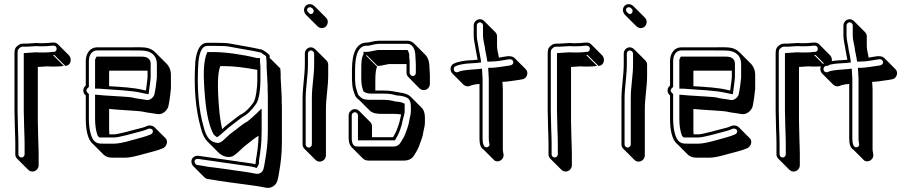

<svg xmlns="http://www.w3.org/2000/svg" viewBox="-20 -711 4409 929"><path d="M137 119C153 119 167 105 167 89V36C167 16 166 -8 165 -36L163 -123V-387L208 -390C217 -389 229 -389 245 -389C261 -389 275 -390 289 -392L236 -445H243L296 -392C325 -394 329 -428 313 -444L260 -497C255 -502 247 -506 238 -505H231C217 -503 201 -502 183 -502C174 -502 165 -502 157 -503L108 -500C86 -500 78 -501 64 -489C50 -477 50 -467 50 -445V-176L52 -88C53 -60 54 -36 54 -17V36C54 44 57 51 63 57L116 110C122 116 129 119 137 119ZM192 -457C175 -457 164 -457 155 -458L95 -454V-176L97 -89C98 -61 99 -37 99 -17V36C99 44 92 51 84 51C76 51 69 44 69 36V-17C69 -36 68 -60 67 -88L65 -176V-445C65 -468 65 -470 74 -478C84 -487 85 -485 108 -485L157 -488C167 -487 174 -487 183 -487C201 -487 218 -488 232 -490H239C258 -491 259 -462 242 -460H235C221 -458 208 -457 192 -457Z M395 -249V-136C395 -87 403 -35 430 -14L483 39C499 51 510 52 532 52H587C607 52 638 45 680 33C707 25 743 18 769 6C785 -1 796 -27 781 -42L728 -95C719 -104 702 -107 688 -100C678 -95 662 -91 641 -86C629 -83 550 -61 534 -61H509C509 -68 508 -75 508 -83V-184L540 -181C577 -178 659 -174 670 -171C678 -169 687 -167 696 -166L717 -163C722 -162 730 -161 742 -159C767 -155 791 -178 795 -198C801 -227 804 -252 807 -282V-348C807 -371 799 -390 785 -404L732 -457C702 -487 674 -482 605 -482H449C416 -482 395 -452 395 -416V-297C379 -284 379 -262 395 -249ZM468 -61H467C466 -62 465 -63 465 -64ZM508 -294V-360C508 -364 508 -367 509 -369H694V-337C694 -332 691 -310 686 -273C681 -274 676 -275 672 -276C627 -287 572 -290 508 -294ZM709 -401C709 -409 708 -417 702 -424C692 -436 677 -437 663 -437H447L443 -429C439 -422 440 -417 440 -413V-282H459C545 -275 615 -274 668 -261C672 -260 678 -259 683 -258L699 -255L701 -271C706 -308 709 -329 709 -337ZM461 -46H534C556 -46 633 -68 645 -71C666 -76 683 -81 695 -87C702 -90 707 -89 712 -87C723 -83 722 -66 710 -61C686 -50 651 -42 623 -34C582 -22 551 -16 534 -16H479C457 -16 452 -17 439 -26C420 -42 410 -88 410 -136V-256L405 -261C391 -273 402 -284 410 -290V-416C410 -447 427 -467 449 -467H605C644 -467 670 -467 682 -465C718 -460 739 -437 739 -401V-336C736 -306 733 -282 727 -254C724 -241 706 -225 691 -227C678 -229 671 -230 667 -231L645 -234C637 -235 629 -237 621 -239C605 -243 525 -246 488 -249L440 -253V-136C440 -105 444 -78 452 -56C456 -49 457 -50 461 -46Z M1338 -335V-355C1338 -364 1337 -372 1336 -380L1283 -433C1296 -444 1256 -467 1247 -471C1174 -487 1172 -485 1094 -500C1080 -503 1055 -504 1017 -504H984C951 -504 932 -474 925 -413C917 -289 926 -181 952 -91C959 -62 970 -40 984 -26L1037 27C1055 45 1090 59 1115 39C1128 31 1155 2 1169 -8C1187 -21 1212 -44 1231 -54C1230 -10 1225 25 1218 64C1217 72 1218 79 1215 84C1212 83 1206 81 1199 80C1118 68 1044 58 955 45L941 43C933 42 925 43 918 48C901 59 904 82 916 94L969 147C973 151 978 154 984 155L998 157C1053 167 1119 175 1178 183L1214 188C1226 190 1236 191 1245 193C1269 198 1283 203 1304 189C1323 176 1325 154 1330 126C1338 80 1344 36 1344 -26V-168C1344 -189 1344 -207 1343 -220V-243ZM1031 -65H1030C1028 -67 1026 -69 1025 -71ZM1055 -86C1049 -114 1043 -148 1040 -188C1031 -293 1033 -361 1046 -391H1070C1109 -391 1167 -384 1225 -373V-322C1225 -291 1219 -236 1207 -216C1187 -187 1166 -167 1145 -157C1135 -152 1098 -121 1080 -108C1071 -101 1063 -94 1055 -86ZM1223 -414 1222 -415H1223ZM1238 -415V-430H1224C1151 -448 1069 -459 1017 -459H983C964 -416 962 -355 972 -240C979 -158 993 -99 1012 -64C1014 -60 1017 -56 1022 -53L1030 -47L1039 -53C1056 -66 1074 -84 1089 -96C1107 -109 1147 -141 1152 -144C1176 -156 1198 -178 1219 -208C1236 -232 1240 -291 1240 -322V-392C1239 -401 1238 -409 1238 -415ZM1276 -221V-79C1276 -18 1270 24 1262 70C1257 100 1255 116 1243 124C1227 134 1221 130 1195 125C1185 123 1175 122 1163 120L1127 115C1098 111 1041 102 1012 99C989 97 970 93 947 89L933 87C923 85 916 67 927 60C930 58 934 57 939 58L953 60C1042 73 1116 83 1197 95C1202 96 1207 97 1210 98L1222 102L1228 92C1235 81 1233 70 1233 66C1241 19 1246 -21 1246 -79V-186L1220 -161C1207 -148 1178 -123 1175 -122C1153 -111 1126 -86 1107 -73C1096 -65 1086 -57 1075 -46C1064 -35 1057 -29 1054 -27C1046 -22 1040 -18 1029 -20C1000 -24 978 -44 966 -95C940 -183 932 -290 940 -412C947 -473 964 -489 984 -489H1017C1055 -489 1079 -488 1091 -485C1169 -470 1172 -472 1242 -457C1246 -455 1248 -453 1249 -452C1254 -447 1265 -442 1267 -440C1268 -430 1270 -419 1270 -408V-388L1275 -296V-272C1276 -260 1276 -242 1276 -221Z M1451 -662C1451 -654 1455 -645 1462 -638L1515 -585C1521 -579 1529 -575 1537 -575C1554 -575 1566 -589 1566 -606C1566 -614 1562 -621 1556 -627L1503 -680C1497 -686 1488 -691 1480 -691C1463 -691 1451 -679 1451 -662ZM1455 -452V-399C1455 -348 1444 -288 1444 -234V-12C1444 -4 1447 3 1453 9L1506 62C1512 68 1519 71 1527 71C1543 71 1557 57 1557 41V-182C1557 -239 1568 -289 1568 -346V-399C1568 -407 1564 -414 1559 -419L1506 -472C1500 -478 1492 -482 1484 -482C1468 -482 1455 -468 1455 -452ZM1470 -452C1470 -460 1477 -467 1484 -467C1492 -467 1500 -459 1500 -452V-399C1500 -344 1489 -294 1489 -235V-12C1489 -4 1482 3 1474 3C1466 3 1459 -4 1459 -12V-234C1459 -286 1470 -346 1470 -399ZM1466 -662C1466 -671 1471 -676 1480 -676C1488 -676 1498 -666 1498 -659C1498 -649 1492 -643 1484 -643C1478 -643 1466 -655 1466 -662Z M1951 -514H1818C1802 -514 1784 -511 1764 -506C1760 -505 1756 -505 1751 -505C1706 -502 1683 -458 1683 -373V-330C1683 -323 1683 -317 1684 -311C1684 -292 1689 -271 1698 -250C1701 -241 1710 -233 1718 -227L1771 -174C1788 -161 1806 -160 1832 -160H1887C1899 -160 1911 -159 1921 -157C1913 -124 1916 -127 1902 -88C1896 -71 1889 -61 1882 -47H1780V-100C1780 -108 1777 -115 1771 -121L1718 -174C1712 -180 1705 -183 1697 -183C1681 -183 1667 -169 1667 -153V-38C1668 -20 1673 -7 1682 2L1735 55C1742 62 1751 66 1763 66H1934C1959 66 1976 56 1986 37C1996 21 2005 6 2012 -16L2017 -30C2020 -39 2026 -54 2027 -65C2029 -80 2036 -100 2036 -118V-141C2036 -163 2031 -179 2020 -190L1967 -243C1956 -254 1939 -260 1916 -263C1886 -268 1871 -273 1834 -273H1796V-277V-320C1796 -356 1799 -379 1805 -388L1752 -441C1753 -443 1754 -444 1754 -445L1807 -392C1825 -392 1837 -397 1861 -401H1947V-358C1947 -350 1951 -343 1956 -338L2009 -284C2015 -278 2023 -275 2031 -275C2047 -275 2060 -289 2060 -305V-347L2058 -384C2058 -411 2051 -433 2037 -447L1984 -500C1975 -509 1964 -514 1951 -514ZM1960 -435V-449C1960 -452 1955 -464 1952 -469H1807C1782 -465 1769 -460 1754 -460H1739V-449C1729 -432 1728 -409 1728 -373V-330C1728 -305 1732 -285 1739 -268C1750 -262 1757 -258 1779 -258H1834C1864 -258 1875 -256 1896 -250C1903 -248 1909 -249 1914 -248C1954 -242 1968 -233 1968 -194V-171C1968 -156 1961 -138 1959 -120C1958 -112 1953 -97 1950 -88L1945 -74C1938 -53 1930 -40 1920 -24C1911 -10 1903 -2 1881 -2H1710C1692 -2 1684 -11 1682 -38V-153C1682 -161 1689 -168 1697 -168C1705 -168 1712 -161 1712 -153V-32H1891C1900 -49 1908 -60 1916 -83C1929 -121 1925 -120 1933 -146C1935 -155 1938 -162 1938 -171V-209L1930 -213C1918 -219 1897 -219 1893 -220C1876 -225 1856 -228 1834 -228H1779C1753 -228 1739 -229 1727 -239C1718 -246 1713 -252 1712 -255C1705 -276 1699 -294 1699 -311V-312C1698 -317 1698 -322 1698 -330V-373C1698 -458 1720 -488 1751 -490C1757 -490 1762 -489 1768 -491C1787 -496 1804 -499 1818 -499H1951C1973 -499 1990 -477 1990 -437L1992 -400V-358C1992 -350 1985 -343 1978 -343C1970 -343 1962 -351 1962 -358V-417C1961 -425 1960 -432 1960 -435Z M2302 -618C2286 -618 2272 -604 2272 -588V-539C2272 -515 2279 -493 2282 -470C2284 -454 2288 -443 2291 -422C2284 -421 2270 -420 2249 -419C2228 -418 2208 -414 2190 -409L2180 -405C2172 -402 2166 -398 2163 -390C2157 -377 2161 -363 2169 -355L2222 -302C2230 -294 2241 -291 2253 -295L2263 -299C2274 -302 2286 -304 2300 -305V-40C2300 -13 2306 5 2320 13L2373 66C2390 75 2406 66 2413 54C2421 40 2413 27 2413 13V-279L2411 -315C2436 -315 2470 -322 2495 -325L2505 -327C2513 -328 2520 -331 2525 -338C2535 -352 2533 -367 2523 -377L2470 -430C2453 -447 2419 -436 2394 -432C2393 -443 2385 -469 2385 -486V-535C2385 -543 2382 -550 2376 -556L2323 -609C2317 -615 2310 -618 2302 -618ZM2302 -603C2310 -603 2317 -596 2317 -588V-539C2317 -518 2325 -491 2326 -483C2328 -461 2333 -447 2336 -426L2338 -413H2351C2387 -413 2413 -420 2442 -424C2449 -425 2454 -424 2458 -421C2468 -413 2464 -397 2450 -395L2440 -393C2413 -390 2380 -383 2358 -383H2342L2345 -332V-40C2345 -18 2351 -13 2347 -6C2343 1 2335 4 2327 0C2322 -3 2315 -13 2315 -40V-332L2312 -379L2296 -377C2269 -374 2232 -374 2205 -366L2195 -362C2181 -358 2172 -371 2177 -384C2178 -387 2178 -388 2185 -391L2195 -395C2212 -400 2231 -403 2250 -404C2271 -405 2285 -406 2293 -407L2308 -409L2306 -424C2303 -446 2299 -458 2297 -472C2294 -497 2287 -518 2287 -539V-588C2287 -596 2294 -603 2302 -603Z M2717 119C2733 119 2747 105 2747 89V36C2747 16 2746 -8 2745 -36L2743 -123V-387L2788 -390C2797 -389 2809 -389 2825 -389C2841 -389 2855 -390 2869 -392L2816 -445H2823L2876 -392C2905 -394 2909 -428 2893 -444L2840 -497C2835 -502 2827 -506 2818 -505H2811C2797 -503 2781 -502 2763 -502C2754 -502 2745 -502 2737 -503L2688 -500C2666 -500 2658 -501 2644 -489C2630 -477 2630 -467 2630 -445V-176L2632 -88C2633 -60 2634 -36 2634 -17V36C2634 44 2637 51 2643 57L2696 110C2702 116 2709 119 2717 119ZM2772 -457C2755 -457 2744 -457 2735 -458L2675 -454V-176L2677 -89C2678 -61 2679 -37 2679 -17V36C2679 44 2672 51 2664 51C2656 51 2649 44 2649 36V-17C2649 -36 2648 -60 2647 -88L2645 -176V-445C2645 -468 2645 -470 2654 -478C2664 -487 2665 -485 2688 -485L2737 -488C2747 -487 2754 -487 2763 -487C2781 -487 2798 -488 2812 -490H2819C2838 -491 2839 -462 2822 -460H2815C2801 -458 2788 -457 2772 -457Z M2994 -662C2994 -654 2998 -645 3005 -638L3058 -585C3064 -579 3072 -575 3080 -575C3097 -575 3109 -589 3109 -606C3109 -614 3105 -621 3099 -627L3046 -680C3040 -686 3031 -691 3023 -691C3006 -691 2994 -679 2994 -662ZM2998 -452V-399C2998 -348 2987 -288 2987 -234V-12C2987 -4 2990 3 2996 9L3049 62C3055 68 3062 71 3070 71C3086 71 3100 57 3100 41V-182C3100 -239 3111 -289 3111 -346V-399C3111 -407 3107 -414 3102 -419L3049 -472C3043 -478 3035 -482 3027 -482C3011 -482 2998 -468 2998 -452ZM3013 -452C3013 -460 3020 -467 3027 -467C3035 -467 3043 -459 3043 -452V-399C3043 -344 3032 -294 3032 -235V-12C3032 -4 3025 3 3017 3C3009 3 3002 -4 3002 -12V-234C3002 -286 3013 -346 3013 -399ZM3009 -662C3009 -671 3014 -676 3023 -676C3031 -676 3041 -666 3041 -659C3041 -649 3035 -643 3027 -643C3021 -643 3009 -655 3009 -662Z M3222 -249V-136C3222 -87 3230 -35 3257 -14L3310 39C3326 51 3337 52 3359 52H3414C3434 52 3465 45 3507 33C3534 25 3570 18 3596 6C3612 -1 3623 -27 3608 -42L3555 -95C3546 -104 3529 -107 3515 -100C3505 -95 3489 -91 3468 -86C3456 -83 3377 -61 3361 -61H3336C3336 -68 3335 -75 3335 -83V-184L3367 -181C3404 -178 3486 -174 3497 -171C3505 -169 3514 -167 3523 -166L3544 -163C3549 -162 3557 -161 3569 -159C3594 -155 3618 -178 3622 -198C3628 -227 3631 -252 3634 -282V-348C3634 -371 3626 -390 3612 -404L3559 -457C3529 -487 3501 -482 3432 -482H3276C3243 -482 3222 -452 3222 -416V-297C3206 -284 3206 -262 3222 -249ZM3295 -61H3294C3293 -62 3292 -63 3292 -64ZM3335 -294V-360C3335 -364 3335 -367 3336 -369H3521V-337C3521 -332 3518 -310 3513 -273C3508 -274 3503 -275 3499 -276C3454 -287 3399 -290 3335 -294ZM3536 -401C3536 -409 3535 -417 3529 -424C3519 -436 3504 -437 3490 -437H3274L3270 -429C3266 -422 3267 -417 3267 -413V-282H3286C3372 -275 3442 -274 3495 -261C3499 -260 3505 -259 3510 -258L3526 -255L3528 -271C3533 -308 3536 -329 3536 -337ZM3288 -46H3361C3383 -46 3460 -68 3472 -71C3493 -76 3510 -81 3522 -87C3529 -90 3534 -89 3539 -87C3550 -83 3549 -66 3537 -61C3513 -50 3478 -42 3450 -34C3409 -22 3378 -16 3361 -16H3306C3284 -16 3279 -17 3266 -26C3247 -42 3237 -88 3237 -136V-256L3232 -261C3218 -273 3229 -284 3237 -290V-416C3237 -447 3254 -467 3276 -467H3432C3471 -467 3497 -467 3509 -465C3545 -460 3566 -437 3566 -401V-336C3563 -306 3560 -282 3554 -254C3551 -241 3533 -225 3518 -227C3505 -229 3498 -230 3494 -231L3472 -234C3464 -235 3456 -237 3448 -239C3432 -243 3352 -246 3315 -249L3267 -253V-136C3267 -105 3271 -78 3279 -56C3283 -49 3284 -50 3288 -46Z M3820 119C3836 119 3850 105 3850 89V36C3850 16 3849 -8 3848 -36L3846 -123V-387L3891 -390C3900 -389 3912 -389 3928 -389C3944 -389 3958 -390 3972 -392L3919 -445H3926L3979 -392C4008 -394 4012 -428 3996 -444L3943 -497C3938 -502 3930 -506 3921 -505H3914C3900 -503 3884 -502 3866 -502C3857 -502 3848 -502 3840 -503L3791 -500C3769 -500 3761 -501 3747 -489C3733 -477 3733 -467 3733 -445V-176L3735 -88C3736 -60 3737 -36 3737 -17V36C3737 44 3740 51 3746 57L3799 110C3805 116 3812 119 3820 119ZM3875 -457C3858 -457 3847 -457 3838 -458L3778 -454V-176L3780 -89C3781 -61 3782 -37 3782 -17V36C3782 44 3775 51 3767 51C3759 51 3752 44 3752 36V-17C3752 -36 3751 -60 3750 -88L3748 -176V-445C3748 -468 3748 -470 3757 -478C3767 -487 3768 -485 3791 -485L3840 -488C3850 -487 3857 -487 3866 -487C3884 -487 3901 -488 3915 -490H3922C3941 -491 3942 -462 3925 -460H3918C3904 -458 3891 -457 3875 -457Z M4091 -618C4075 -618 4061 -604 4061 -588V-539C4061 -515 4068 -493 4071 -470C4073 -454 4077 -443 4080 -422C4073 -421 4059 -420 4038 -419C4017 -418 3997 -414 3979 -409L3969 -405C3961 -402 3955 -398 3952 -390C3946 -377 3950 -363 3958 -355L4011 -302C4019 -294 4030 -291 4042 -295L4052 -299C4063 -302 4075 -304 4089 -305V-40C4089 -13 4095 5 4109 13L4162 66C4179 75 4195 66 4202 54C4210 40 4202 27 4202 13V-279L4200 -315C4225 -315 4259 -322 4284 -325L4294 -327C4302 -328 4309 -331 4314 -338C4324 -352 4322 -367 4312 -377L4259 -430C4242 -447 4208 -436 4183 -432C4182 -443 4174 -469 4174 -486V-535C4174 -543 4171 -550 4165 -556L4112 -609C4106 -615 4099 -618 4091 -618ZM4091 -603C4099 -603 4106 -596 4106 -588V-539C4106 -518 4114 -491 4115 -483C4117 -461 4122 -447 4125 -426L4127 -413H4140C4176 -413 4202 -420 4231 -424C4238 -425 4243 -424 4247 -421C4257 -413 4253 -397 4239 -395L4229 -393C4202 -390 4169 -383 4147 -383H4131L4134 -332V-40C4134 -18 4140 -13 4136 -6C4132 1 4124 4 4116 0C4111 -3 4104 -13 4104 -40V-332L4101 -379L4085 -377C4058 -374 4021 -374 3994 -366L3984 -362C3970 -358 3961 -371 3966 -384C3967 -387 3967 -388 3974 -391L3984 -395C4001 -400 4020 -403 4039 -404C4060 -405 4074 -406 4082 -407L4097 -409L4095 -424C4092 -446 4088 -458 4086 -472C4083 -497 4076 -518 4076 -539V-588C4076 -596 4083 -603 4091 -603Z"/></svg>

Font: Squarish
Style: Shd
Weight: 400
Foundry: Cannot Into Space Fonts
Version: Version 0.272